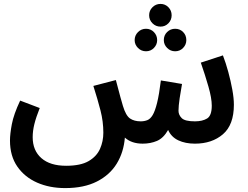

<svg xmlns="http://www.w3.org/2000/svg" viewBox="-20 -729 1266 981"><path d="M313 232Q233 232 169.5 204Q106 176 68.5 122Q31 68 31 -11Q31 -44 40.5 -94.5Q50 -145 83 -215L183 -177Q164 -129 155.5 -94.5Q147 -60 147 -28Q147 40 191.5 79Q236 118 318 118Q392 118 433 94Q474 70 491 31.5Q508 -7 508 -51Q508 -108 493.5 -164.5Q479 -221 457 -290L572 -320Q587 -263 595 -233.5Q603 -204 608 -188Q623 -138 644.5 -123.5Q666 -109 699 -109Q717 -109 732.5 -115Q748 -121 760 -141Q772 -161 782.5 -203Q793 -245 802 -318L910 -300Q904 -268 898 -227.5Q892 -187 892 -163Q892 -142 908.5 -125.5Q925 -109 976 -109Q1014 -109 1038 -123.5Q1062 -138 1062 -189Q1062 -227 1045 -286.5Q1028 -346 1006 -409L1119 -446Q1134 -407 1146.5 -361Q1159 -315 1167 -271Q1175 -227 1175 -194Q1175 -91 1119 -43Q1063 5 976 5Q927 5 891 -12Q855 -29 839 -65Q815 -23 782 -9Q749 5 709 5Q652 5 618 -26Q612 49 576.5 107Q541 165 475 198.5Q409 232 313 232ZM800 -593Q776 -593 759 -610Q742 -627 742 -651Q742 -675 759 -692Q776 -709 800 -709Q824 -709 840.5 -692Q857 -675 857 -651Q857 -627 840.5 -610Q824 -593 800 -593ZM726 -467Q702 -467 685 -484Q668 -501 668 -524Q668 -548 685 -565Q702 -582 726 -582Q750 -582 766.5 -565Q783 -548 783 -524Q783 -501 766.5 -484Q750 -467 726 -467ZM875 -467Q851 -467 834 -484Q817 -501 817 -524Q817 -549 834 -565.5Q851 -582 875 -582Q899 -582 915.5 -565.5Q932 -549 932 -524Q932 -501 915.5 -484Q899 -467 875 -467Z"/></svg>

Font: Noto Sans Arabic UI SmCn SmBd
Style: Regular
Weight: 600
Width: 4
Designer: Monotype Design Team, Nadine Chahine and Nizar Qandah
Foundry: Monotype Imaging Inc.
Version: Version 2.010; ttfautohint (v1.8.4.7-5d5b)